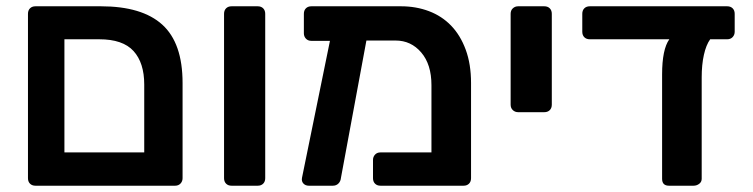

<svg xmlns="http://www.w3.org/2000/svg" viewBox="-20 -591 2397 611"><path d="M93 0Q82 0 75.5 -6.5Q69 -13 69 -24V-547Q69 -558 75.5 -564.5Q82 -571 93 -571H301Q432 -571 496.5 -512.5Q561 -454 561 -327V-24Q561 -14 554.5 -7Q548 0 537 0ZM185 -106H439V-322Q439 -391 405 -428.5Q371 -466 296 -466H185Z M717 0Q706 0 699.5 -6.5Q693 -13 693 -24V-547Q693 -558 699.5 -564.5Q706 -571 717 -571H800Q811 -571 817.5 -564.5Q824 -558 824 -547V-24Q824 -13 817.5 -6.5Q811 0 800 0Z M1146 -462 1065 -25Q1064 -14 1057 -7Q1050 0 1039 0H963Q952 0 945.5 -7Q939 -14 941 -25L1030 -461H971Q960 -461 953.5 -468Q947 -475 947 -485V-547Q947 -558 953.5 -564.5Q960 -571 971 -571H1256Q1304 -571 1345 -555.5Q1386 -540 1415.5 -509.5Q1445 -479 1462 -433Q1479 -387 1479 -327V-24Q1479 -13 1472.5 -6.5Q1466 0 1455 0H1191Q1180 0 1173.5 -6.5Q1167 -13 1167 -24V-82Q1167 -92 1173.5 -99Q1180 -106 1191 -106H1353V-320Q1353 -386 1320.5 -424Q1288 -462 1239 -462Z M1629 -234Q1619 -234 1612 -240.5Q1605 -247 1605 -258V-547Q1605 -558 1612 -564.5Q1619 -571 1629 -571H1712Q1723 -571 1729.5 -564.5Q1736 -558 1736 -547V-258Q1736 -247 1729.5 -240.5Q1723 -234 1712 -234Z M2109 0Q2087 0 2087 -22V-354Q2087 -434 2110 -466H1857Q1846 -466 1839.5 -472.5Q1833 -479 1833 -490V-547Q1833 -558 1839.5 -564.5Q1846 -571 1857 -571H2294Q2305 -571 2311.5 -564.5Q2318 -558 2318 -547V-490Q2318 -480 2311.5 -473Q2305 -466 2294 -466H2240Q2227 -448 2220 -416.5Q2213 -385 2213 -345V-22Q2213 -12 2205 -6Q2197 0 2187 0Z"/></svg>

Font: Fz Rubik Med
Style: Regular
Weight: 500
Designer: Hubert and Fischer
Foundry: Hubert and Fischer
Version: Vit hóa bi FontZin.com